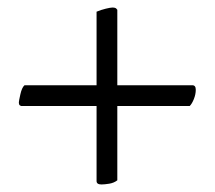

<svg xmlns="http://www.w3.org/2000/svg" viewBox="-20 -494 569 509"><path d="M236 -463Q248 -468 260.5 -471Q273 -474 278 -474Q286 -474 288.5 -471Q291 -468 291 -468V-268H490Q499 -268 499 -256Q499 -244 494 -231.5Q489 -219 483 -213H291V-16Q282 -9 269.5 -7Q257 -5 249 -5Q236 -5 236 -14V-213H36Q36 -213 33 -214.5Q30 -216 30 -223Q30 -226 34 -244Q38 -262 45 -268H236Z"/></svg>

Font: Amiri
Style: Italic
Weight: 400
Italic angle: 10°
Designer: Khaled Hosny
Version: Version 0.113